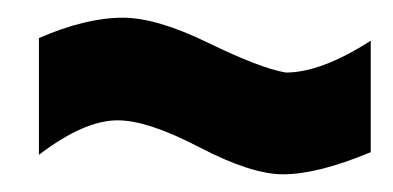

<svg xmlns="http://www.w3.org/2000/svg" viewBox="-20 -407 444 217"><path d="M303 -325Q343 -325 399 -361V-235Q339 -210 300 -210Q264 -210 205.5 -240.5Q147 -271 113 -271Q75 -271 24 -232V-364Q77 -387 119 -387Q157 -387 215.5 -358.5Q274 -330 303 -325Z"/></svg>

Font: Orbitron
Style: Black
Weight: 900
Designer: Matt McInerney
Foundry: Matt McInerney
Version: 1.000